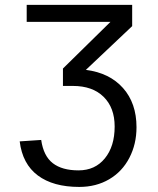

<svg xmlns="http://www.w3.org/2000/svg" viewBox="-20 -548 640 776"><path d="M87.9 -528.3H514.2V-442.4L327.1 -265.6Q422.9 -253.4 477.3 -192.1Q531.7 -130.9 531.7 -33.7Q531.7 34.2 502.9 89.8Q474.1 145.5 421.4 176.5Q368.7 207.5 300.3 207.5Q194.8 207.5 132.8 161.1Q70.8 114.7 59.6 23.4L146.5 17.6Q155.8 82.5 193.4 111.6Q231 140.6 297.4 140.6Q364.3 140.6 403.8 92Q443.4 43.5 443.4 -36.6Q443.4 -112.8 398.7 -156.7Q354 -200.7 274.4 -200.7H234.4V-271L426.3 -459.5H87.9Z"/></svg>

Font: Liberation Mono
Style: Regular
Weight: 400
Monospace: yes
Designer: Steve Matteson
Foundry: Ascender Corporation
Version: Version 2.1.5